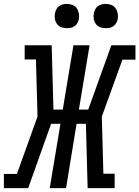

<svg xmlns="http://www.w3.org/2000/svg" viewBox="-54 -968 717 988"><path d="M-34 0V-73H33L139 -368L131 -662H73V-735H212L221 -404H269L324 -735H407L352 -404H400L519 -735H643V-661H576L470 -368L478 -74H536V0H397L388 -331H340L286 0H202L257 -331H209L91 0ZM490 -823Q475 -823 461.5 -828Q448 -833 439.5 -844.5Q431 -856 428.5 -870.5Q426 -885 429 -900Q431 -910 436 -920Q441 -930 450 -936.5Q459 -943 469.5 -945.5Q480 -948 490 -948Q505 -948 519 -942.5Q533 -937 541 -925.5Q549 -914 551.5 -899.5Q554 -885 552 -870Q550 -860 544.5 -850Q539 -840 530 -833.5Q521 -827 510.5 -825Q500 -823 490 -823ZM290 -823Q275 -823 261.5 -828Q248 -833 239.5 -844.5Q231 -856 228.5 -870.5Q226 -885 229 -900Q231 -910 236 -920Q241 -930 250 -936.5Q259 -943 269.5 -945.5Q280 -948 290 -948Q305 -948 319 -942.5Q333 -937 341 -925.5Q349 -914 351.5 -899.5Q354 -885 352 -870Q350 -860 344.5 -850Q339 -840 330 -833.5Q321 -827 310.5 -825Q300 -823 290 -823Z"/></svg>

Font: Iosevka Slab Extended
Style: Italic
Weight: 400
Width: 7
Italic angle: -9°
Monospace: yes
Designer: Belleve Invis
Foundry: Belleve Invis
Version: Version 11.1.0; ttfautohint (v1.8.3)